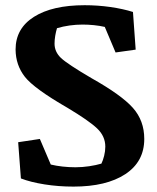

<svg xmlns="http://www.w3.org/2000/svg" viewBox="-20 -691 592 722"><path d="M324.2 -397Q437 -333.5 479.7 -285.4Q522.5 -237.3 522.5 -168.5Q522.5 -83 451.2 -36.1Q379.9 10.7 256.3 10.7Q199.7 10.7 147.5 2.4Q95.2 -5.9 58.6 -20L48.3 -156.2L129.9 -168.5L170.9 -72.3Q190.9 -67.4 215.1 -64.7Q239.3 -62 263.7 -62Q289.6 -62 315.4 -65.9Q341.3 -69.8 361.3 -75.7Q367.2 -87.4 371.6 -105Q376 -122.6 376 -139.6Q376 -178.7 345.2 -208Q314.5 -237.3 232.9 -286.1Q108.4 -357.9 73.7 -401.9Q39.1 -445.8 38.6 -504.9Q38.6 -584 107.7 -627.7Q176.8 -671.4 298.3 -671.4Q347.7 -671.4 395.3 -664.6Q442.9 -657.7 480 -646L490.2 -504.4L414.6 -493.7L374 -589.8Q355 -594.2 333.3 -596.4Q311.5 -598.6 290.5 -598.6Q266.1 -598.6 241.7 -595.2Q217.3 -591.8 194.3 -585Q190.4 -572.3 187.7 -556.6Q185.1 -541 185.1 -526.9Q185.1 -496.1 209.2 -473.1Q233.4 -450.2 324.2 -397Z"/></svg>

Font: Noticia Text
Style: Bold
Weight: 700
Designer: JM Sole
Foundry: JM Sole
Version: Version 1.003